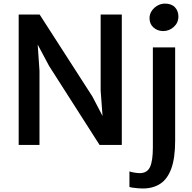

<svg xmlns="http://www.w3.org/2000/svg" viewBox="-20 -826 1095 1094"><path d="M86.5 0V-743H206L506.5 -276L604.5 -88H570L553.5 -310V-743H674V0H547.5L259.5 -450.5L146 -663.5H188.5L205 -423V0ZM717.5 239V150.5Q725 154 744 157.2Q763 160.5 776.5 160.5Q818.5 160.5 834.8 125.5Q851 90.5 851 15V-556H978V-25.5Q978 74.5 956.2 134.2Q934.5 194 893.2 221Q852 248 793.5 248Q784 248 767.8 246.8Q751.5 245.5 737 243.5Q722.5 241.5 717.5 239ZM909.5 -649Q878 -649 855 -669Q832 -689 832 -722.5Q832 -745.5 844.8 -764.2Q857.5 -783 877.5 -794.2Q897.5 -805.5 919.5 -805.5Q957 -805.5 976.8 -784.5Q996.5 -763.5 996.5 -732Q996.5 -696.5 970.5 -672.8Q944.5 -649 909.5 -649Z"/></svg>

Font: Merriweather Sans Medium
Style: Regular
Weight: 500
Designer: Eben Sorkin
Foundry: Eben Sorkin
Version: Version 2.001